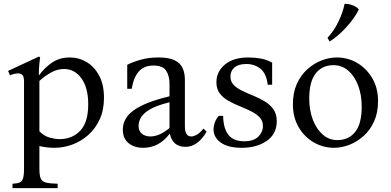

<svg xmlns="http://www.w3.org/2000/svg" viewBox="-20 -754 2033 999"><path d="M280 202V225H45V202Q68 201 81 196Q94 191 99.5 175Q105 159 105 124V-328Q105 -355 97 -363.5Q89 -372 75 -372Q64 -372 53.5 -369.5Q43 -367 32 -362L22 -385L183 -460L189 -454Q187 -445 184.5 -419Q182 -393 182 -364H184V-363Q210 -400 249.5 -427.5Q289 -455 344 -455Q391 -455 431.5 -430.5Q472 -406 496.5 -359.5Q521 -313 521 -245Q521 -181 498.5 -132.5Q476 -84 438.5 -51Q401 -18 355.5 -1.5Q310 15 264 15Q241 15 221.5 12.5Q202 10 185 6V124Q185 159 192 175Q199 191 219.5 196Q240 201 280 202ZM290 -30Q355 -30 397 -73.5Q439 -117 439 -211Q439 -297 404 -346Q369 -395 313 -395Q279 -395 246 -377Q213 -359 185 -333V-71Q209 -46 238.5 -38Q268 -30 290 -30Z M725 15Q678 15 648.5 -9.5Q619 -34 619 -80Q619 -117 642 -148Q665 -179 718 -205Q771 -231 862 -253V-318Q862 -359 844.5 -386Q827 -413 778 -413Q731 -413 703.5 -383.5Q676 -354 665 -292H642V-417Q677 -434 716.5 -444.5Q756 -455 804 -455Q859 -455 888.5 -440.5Q918 -426 930 -400Q942 -374 942 -339V-97Q942 -44 975 -44Q987 -44 1002.5 -52Q1018 -60 1039 -85L1055 -69Q1009 10 945 10Q879 10 864 -57H862Q807 15 725 15ZM762 -44Q810 -44 862 -88V-222Q790 -204 756 -182.5Q722 -161 711.5 -139.5Q701 -118 701 -100Q701 -71 719 -57.5Q737 -44 762 -44Z M1238 15Q1167 15 1129 -12Q1091 -39 1091 -81Q1091 -96 1097 -114.5Q1103 -133 1118 -151H1141Q1142 -87 1168 -53Q1194 -19 1250 -19Q1300 -19 1324 -43Q1348 -67 1348 -98Q1348 -126 1330.5 -144Q1313 -162 1285.5 -175.5Q1258 -189 1227 -201.5Q1196 -214 1168.5 -229.5Q1141 -245 1123.5 -268Q1106 -291 1106 -326Q1106 -381 1150 -418Q1194 -455 1273 -455Q1304 -455 1336 -449.5Q1368 -444 1396 -428V-313H1373Q1366 -372 1335 -396.5Q1304 -421 1262 -421Q1221 -421 1200 -403Q1179 -385 1179 -356Q1179 -329 1196.5 -311.5Q1214 -294 1241.5 -281Q1269 -268 1299.5 -255.5Q1330 -243 1357.5 -226.5Q1385 -210 1402.5 -185.5Q1420 -161 1420 -124Q1420 -57 1368 -21Q1316 15 1238 15Z M1732 -455Q1790 -455 1838.5 -426.5Q1887 -398 1917 -347Q1947 -296 1947 -228Q1947 -168 1926.5 -122.5Q1906 -77 1872 -46.5Q1838 -16 1797.5 -0.5Q1757 15 1718 15Q1661 15 1612 -13.5Q1563 -42 1533.5 -93Q1504 -144 1504 -212Q1504 -272 1524.5 -317.5Q1545 -363 1579 -393.5Q1613 -424 1653 -439.5Q1693 -455 1732 -455ZM1735 -25Q1794 -25 1828 -67.5Q1862 -110 1862 -199Q1862 -260 1843.5 -309Q1825 -358 1792 -386.5Q1759 -415 1715 -415Q1657 -415 1623 -372.5Q1589 -330 1589 -241Q1589 -181 1607.5 -132Q1626 -83 1659 -54Q1692 -25 1735 -25ZM1773 -734Q1791 -735 1812.5 -727.5Q1834 -720 1847 -705Q1825 -660 1783 -613.5Q1741 -567 1695 -538L1684 -557Q1719 -595 1741.5 -642.5Q1764 -690 1773 -734Z"/></svg>

Font: Bona Nova
Style: Regular
Weight: 400
Designer: Mateusz Machalski
Foundry: Capitalics
Version: Version 4.001; ttfautohint (v1.8.3)